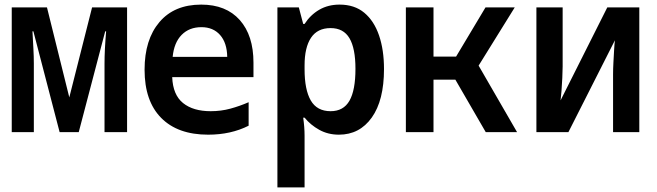

<svg xmlns="http://www.w3.org/2000/svg" viewBox="-20 -574 2855 834"><path d="M31 0V-542H184L281 -151L380 -542H532V0H434V-298Q434 -356 441 -438H437L322 0H239L125 -438H121Q123 -400 125 -364Q127 -328 127 -298V0Z M884 11Q752 11 680 -62Q608 -135 608 -271Q608 -402 672.5 -478Q737 -554 854 -554Q962 -554 1021.5 -487Q1081 -420 1081 -302V-239H728Q731 -162 775 -126.5Q819 -91 895 -91Q940 -91 980.5 -102Q1021 -113 1060 -130V-28Q983 11 884 11ZM730 -327H967Q966 -388 936 -422Q906 -456 855 -456Q802 -456 769 -422.5Q736 -389 730 -327Z M1185 240V-542H1278L1297 -470H1303Q1328 -509 1366.5 -531.5Q1405 -554 1455 -554Q1520 -554 1562.5 -518.5Q1605 -483 1626.5 -420Q1648 -357 1648 -274Q1648 -138 1595 -63.5Q1542 11 1452 11Q1405 11 1367 -10Q1329 -31 1303 -63H1297Q1300 -42 1301.5 -22.5Q1303 -3 1303 16V240ZM1416 -91Q1472 -91 1498 -136.5Q1524 -182 1524 -275Q1524 -364 1498 -408Q1472 -452 1416 -452Q1359 -452 1331 -410Q1303 -368 1303 -290V-273Q1303 -184 1330 -137.5Q1357 -91 1416 -91Z M1743 0V-542H1863V-328H1961L2089 -542H2216L2059 -289L2226 0H2090L1958 -228H1863V0Z M2310 0V-542H2424V-285Q2424 -265 2422.5 -235.5Q2421 -206 2419 -179Q2417 -152 2415 -138L2618 -542H2757V0H2643V-251Q2643 -274 2644.5 -302Q2646 -330 2647.5 -356.5Q2649 -383 2651 -399L2449 0Z"/></svg>

Font: Noto Sans Mono SemiCondensed SemiBold
Style: Regular
Weight: 600
Width: 4
Designer: Monotype Design Team
Foundry: Monotype Imaging Inc.
Version: Version 2.014; ttfautohint (v1.8.4.7-5d5b)